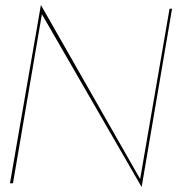

<svg xmlns="http://www.w3.org/2000/svg" viewBox="-20 -735 710 770"><path d="M660 -700 542 -17 144 -715 20 0H32L148 -678L548 15L670 -700Z"/></svg>

Font: Jost* 200 Hairline Italic
Style: Italic
Weight: 100
Italic angle: -10°
Version: Version 3.200; ttfautohint (v0.97) -l 8 -r 50 -G 200 -x 14 -